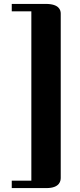

<svg xmlns="http://www.w3.org/2000/svg" viewBox="-20 -780 410 980"><path d="M40 180H217C286 180 290 142 290 128V-711C290 -728 282 -760 214 -760H40V-722H140V142H40Z"/></svg>

Font: Berkshire Swash
Style: Regular
Weight: 700
Designer: Astigmatic (AOETI)
Foundry: Astigmatic (AOETI)
Version: Version 1.000